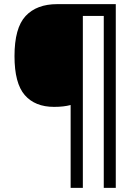

<svg xmlns="http://www.w3.org/2000/svg" viewBox="-20 -780 640 927"><path d="M321 -273Q288 -264 241 -264Q149 -264 99.5 -321Q50 -378 50 -509Q50 -645 103.5 -702.5Q157 -760 256 -760H539V127H481V-703H380V127H321Z"/></svg>

Font: Noto Sans Mono UI
Style: Regular
Weight: 400
Monospace: yes
Designer: Monotype Design team
Foundry: Monotype Imaging Inc.
Version: Version 1.000